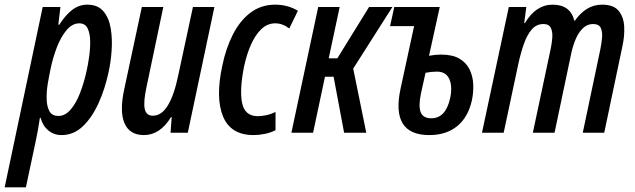

<svg xmlns="http://www.w3.org/2000/svg" viewBox="-70 -569 2720 823"><path d="M-50 234 113 -539H189L180 -463H184Q211 -505 240 -527Q269 -549 304 -549Q349 -549 373 -521Q397 -493 404.5 -448Q412 -403 408.5 -352.5Q405 -302 395 -258Q380 -188 352.5 -127Q325 -66 285.5 -28Q246 10 194 10Q161 10 137 -10Q113 -30 104 -64H101Q93 -10 84 32L41 234ZM181 -72Q209 -72 232.5 -99Q256 -126 273 -170Q290 -214 301 -264Q307 -290 312 -325Q317 -360 316.5 -393Q316 -426 305.5 -447.5Q295 -469 270 -469Q240 -469 215.5 -440Q191 -411 173.5 -365.5Q156 -320 146 -270Q140 -242 134.5 -208.5Q129 -175 130 -143.5Q131 -112 142 -92Q153 -72 181 -72Z M547 10Q486 10 464 -40Q442 -90 462 -184L538 -539H630L558 -196Q544 -131 550.5 -102Q557 -73 585 -73Q623 -73 650 -118Q677 -163 694 -246L757 -539H849L735 0H661L666 -67H663Q616 10 547 10Z M1017 10Q919 10 886 -70Q853 -150 883 -288Q898 -361 928 -420.5Q958 -480 1003.5 -514.5Q1049 -549 1110 -549Q1163 -549 1207 -523L1170 -447Q1141 -469 1110 -469Q1076 -469 1050 -444Q1024 -419 1005.5 -377Q987 -335 976 -283Q956 -182 968 -126.5Q980 -71 1035 -71Q1048 -71 1068 -74.5Q1088 -78 1111 -89V-11Q1090 0 1064.5 5Q1039 10 1017 10Z M1179 0 1294 -539H1386L1339 -319H1376L1512 -539H1612L1444 -275L1500 0H1405L1360 -240H1323L1272 0Z M1770 10Q1604 10 1647 -189L1705 -457H1602L1620 -539H1815L1769 -330Q1795 -335 1821 -335Q1870 -335 1899.5 -317.5Q1929 -300 1943 -271Q1957 -242 1958.5 -208Q1960 -174 1953 -140Q1937 -67 1890 -28.5Q1843 10 1770 10ZM1735 -171Q1723 -115 1733 -88.5Q1743 -62 1779 -62Q1841 -62 1860 -150Q1870 -200 1855.5 -231Q1841 -262 1803 -262Q1778 -262 1754 -257Z M1996 0 2111 -539H2186L2177 -470H2180Q2227 -549 2299 -549Q2375 -549 2392 -480H2394Q2417 -513 2446 -531Q2475 -549 2511 -549Q2560 -549 2581.5 -523Q2603 -497 2605.5 -456.5Q2608 -416 2598 -371L2520 0H2428L2503 -356Q2508 -380 2510.5 -405.5Q2513 -431 2505.5 -448.5Q2498 -466 2472 -466Q2447 -466 2428.5 -448Q2410 -430 2398 -402Q2386 -374 2379 -342L2307 0H2214L2291 -362Q2296 -386 2297.5 -409.5Q2299 -433 2291 -449.5Q2283 -466 2260 -466Q2229 -466 2209 -442.5Q2189 -419 2175.5 -380.5Q2162 -342 2152 -296L2089 0Z"/></svg>

Font: Noto Sans ExtraCondensed Medium
Style: Italic
Weight: 500
Width: 2
Italic angle: -12°
Designer: Monotype Design Team
Foundry: Monotype Imaging Inc.
Version: Version 2.013; ttfautohint (v1.8.4.7-5d5b)